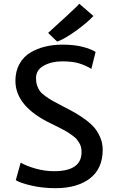

<svg xmlns="http://www.w3.org/2000/svg" viewBox="-20 -987 598 1015"><path d="M273.4 7.8Q205.6 7.8 146.2 -5.9Q86.9 -19.5 63.5 -34.7L89.4 -127.4Q119.1 -109.4 168.2 -95.7Q217.3 -82 265.6 -82Q411.1 -82 411.1 -182.6Q411.1 -195.8 408.7 -207.5Q406.2 -219.2 399.7 -230Q393.1 -240.7 387 -249Q380.9 -257.3 367.7 -267.1Q354.5 -276.9 345 -283.4Q335.4 -290 316.2 -300.3Q296.9 -310.5 284.2 -316.9Q271.5 -323.2 246.6 -335.4Q61.5 -425.3 61.5 -559.6Q61.5 -610.4 82.8 -648.7Q104 -687 140.1 -708.7Q176.3 -730.5 219 -740.7Q261.7 -751 310.1 -751Q372.1 -751 416.7 -739.5Q461.4 -728 485.4 -712.4L462.9 -623Q432.1 -641.6 397.7 -652.1Q363.3 -662.6 309.6 -662.6Q252.4 -662.6 211.4 -639.9Q170.4 -617.2 170.4 -573.7Q170.4 -552.2 176 -535.4Q181.6 -518.6 190.9 -505.6Q200.2 -492.7 220.5 -478.3Q240.7 -463.9 261 -452.4Q281.2 -440.9 317.4 -422.4Q353 -404.3 377 -390.6Q400.9 -377 431.2 -355Q461.4 -333 479.5 -311.3Q497.6 -289.6 510.3 -259.5Q522.9 -229.5 522.9 -195.8Q522.9 -95.7 455.6 -43.9Q388.2 7.8 273.4 7.8ZM282.2 -767.1 234.4 -813Q258.8 -835 327.9 -898.4Q397 -961.9 398.9 -967.3L474.1 -902.3Q438 -864.7 379.9 -823Q321.8 -781.2 282.2 -767.1Z"/></svg>

Font: HaufeMerriweatherSans
Style: Regular
Weight: 400
Designer: Eben Sorkin ( eben@eyebytes.com )
Foundry: Eben Sorkin
Version: Version 1.56